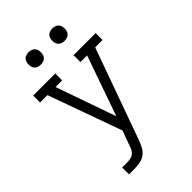

<svg xmlns="http://www.w3.org/2000/svg" viewBox="-272 -1040 1143 1143"><g transform="rotate(-45 300.0 -468.5)"><path d="M109 0V-58H155Q169 -58 183 -61.5Q197 -65 207.5 -74.5Q218 -84 223.5 -97Q229 -110 234 -124L266 -212L99 -677H37V-735H223V-677H167L300 -298L433 -677H377V-735H563V-677H501L308 -140L295 -104Q287 -82 276 -60.5Q265 -39 246 -24Q227 -9 203 -4.5Q179 0 155 0ZM400 -833Q389 -833 379 -836Q369 -839 361.5 -846.5Q354 -854 351 -864Q348 -874 348 -885Q348 -896 351 -906Q354 -916 361.5 -923.5Q369 -931 379 -934Q389 -937 400 -937Q411 -937 421 -934Q431 -931 438.5 -923.5Q446 -916 449 -906Q452 -896 452 -885Q452 -874 449 -864Q446 -854 438.5 -846.5Q431 -839 421 -836Q411 -833 400 -833ZM200 -833Q189 -833 179 -836Q169 -839 161.5 -846.5Q154 -854 151 -864Q148 -874 148 -885Q148 -896 151 -906Q154 -916 161.5 -923.5Q169 -931 179 -934Q189 -937 200 -937Q211 -937 221 -934Q231 -931 238.5 -923.5Q246 -916 249 -906Q252 -896 252 -885Q252 -874 249 -864Q246 -854 238.5 -846.5Q231 -839 221 -836Q211 -833 200 -833Z"/></g></svg>

Font: Iosevka Slab Light Extended
Style: Regular
Weight: 300
Width: 7
Monospace: yes
Designer: Belleve Invis
Foundry: Belleve Invis
Version: Version 11.1.0; ttfautohint (v1.8.3)